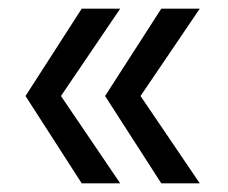

<svg xmlns="http://www.w3.org/2000/svg" viewBox="-20 -481 527 444"><path d="M169 -57 39 -259 169 -461H258L121 -259L258 -57ZM353 -57 223 -259 353 -461H442L305 -259L442 -57Z"/></svg>

Font: Questrial
Style: Regular
Weight: 400
Designer: Joe Prince, Laura Meseguer
Foundry: Joe Prince, Laura Meseguer
Version: Version 2.000; ttfautohint (v1.8.3)